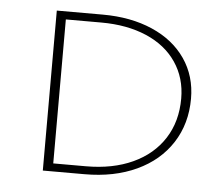

<svg xmlns="http://www.w3.org/2000/svg" viewBox="-41 -505 640 550"><g transform="rotate(5 279.5 -230.0)"><path d="M101 0V-460H233Q314 -460 376 -433Q438 -406 472 -356.5Q506 -307 506 -242Q506 -170 470.5 -115Q435 -60 370.5 -30Q306 0 221 0ZM231 -437H129V-23H223Q300 -23 357.5 -49.5Q415 -76 446.5 -125Q478 -174 478 -240Q478 -299 447.5 -344Q417 -389 361 -413Q305 -437 231 -437Z"/></g></svg>

Font: Ysabeau SC Extralight
Style: Regular
Weight: 200
Designer: Christian Thalmann (Catharsis Fonts)
Version: Version 0.003